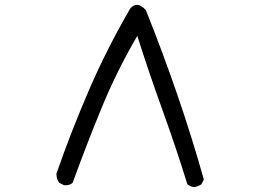

<svg xmlns="http://www.w3.org/2000/svg" viewBox="-20 -768 1040 786"><path d="M774.4 -2Q758.8 -3.9 747.1 -13.7Q700.2 -165 645.5 -316.4Q590.8 -467.8 542 -621.1Q458 -477.5 395.5 -325.2Q333 -172.9 277.3 -19.5Q263.7 -7.8 242.2 -9.8L222.7 -19.5Q210.9 -35.2 210.9 -56.6Q271.5 -231.4 345.2 -401.4Q418.9 -571.3 512.7 -732.4Q541 -766.6 577.1 -726.6Q645.5 -555.7 705.1 -382.8Q764.6 -210 814.5 -33.2L804.7 -13.7Q790 -3.9 774.4 -2Z"/></svg>

Font: NaikaiFont
Style: Regular
Weight: 400
Version: Version 1.67